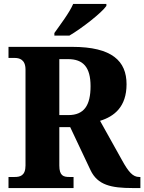

<svg xmlns="http://www.w3.org/2000/svg" viewBox="-20 -951 730 971"><path d="M255 -784V-771H331C394 -808 494 -886 518 -921V-931H350C331 -886 283 -824 255 -784ZM23 0H352V-56H331C301 -56 280 -62 280 -114V-308H335L438 -90C474 -15 542 0 651 0H690V-56H684C652 -56 630 -81 597 -141L486 -340C558 -362 620 -411 620 -525C620 -642 547 -714 345 -714H23V-658H54C77 -658 109 -651 109 -599V-114C109 -62 81 -56 54 -56H23ZM326 -369H280V-652H324C400 -652 438 -612 438 -515C438 -418 405 -369 326 -369Z"/></svg>

Font: Noto Serif Sinhala SemiCondensed ExtraBold
Style: Regular
Weight: 800
Width: 4
Designer: Jelle Bosma - Monotype Design Team
Foundry: Monotype Imaging Inc.
Version: Version 2.007